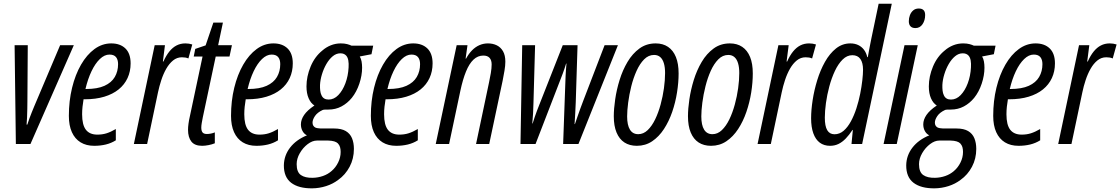

<svg xmlns="http://www.w3.org/2000/svg" viewBox="-20 -780 6068 1040"><path d="M65.9 0 59.1 -535.2H130.4L128.4 -230.5Q128.4 -214.4 127.9 -190.4Q127.4 -166.5 126.5 -143.1Q125.5 -119.6 124 -105H127.9Q133.8 -123 139.6 -139.2Q145.5 -155.3 151.9 -171.1Q158.2 -187 165 -203.1L305.7 -535.2H379.9L145 0Z M490.2 9.8Q447.3 9.8 416.5 -9Q385.7 -27.8 369.4 -64Q353 -100.1 353 -152.3Q353 -233.4 370.4 -304.4Q387.7 -375.5 418.9 -429.7Q450.2 -483.9 491.9 -514.4Q533.7 -544.9 582.5 -544.9Q630.9 -544.9 659.2 -517.6Q687.5 -490.2 687.5 -436.5Q687.5 -393.1 670.9 -357.2Q654.3 -321.3 622.6 -295.7Q590.8 -270 544.7 -256.1Q498.5 -242.2 439.5 -242.2H432.6Q429.2 -222.7 427 -202.1Q424.8 -181.6 424.8 -161.1Q424.8 -103.5 445.3 -77.1Q465.8 -50.8 507.3 -50.8Q534.2 -50.8 556.9 -57.9Q579.6 -64.9 607.4 -81.1V-20Q582.5 -4.4 553.2 2.7Q523.9 9.8 490.2 9.8ZM442.9 -297.9H446.3Q507.8 -297.9 545.9 -315.2Q584 -332.5 601.8 -363Q619.6 -393.6 619.6 -432.6Q619.6 -457 608.4 -470.7Q597.2 -484.4 572.8 -484.4Q545.9 -484.4 520.8 -460.2Q495.6 -436 475.6 -394Q455.6 -352.1 442.9 -297.9Z M705.1 0 817.9 -535.2H873.5L862.3 -446.8H865.2Q879.9 -479.5 897.5 -501.2Q915 -522.9 936.5 -533.9Q958 -544.9 984.4 -544.9Q994.1 -544.9 1003.2 -543.5Q1012.2 -542 1021.5 -539.1L1000.5 -463.4Q992.7 -466.8 984.1 -468.3Q975.6 -469.7 965.3 -469.7Q938.5 -469.7 917.5 -452.6Q896.5 -435.5 880.6 -407.7Q864.7 -379.9 853.8 -346.4Q842.8 -313 835.9 -280.3L776.9 0Z M1074.7 9.8Q1034.7 9.8 1016.6 -13.2Q998.5 -36.1 998.5 -77.1Q998.5 -91.3 1001 -109.9Q1003.4 -128.4 1008.3 -149.4L1077.1 -473.6H1029.3L1037.6 -515.1L1093.8 -534.2L1135.7 -657.7H1187.5L1161.6 -535.2H1236.3L1223.1 -473.6H1148.4L1078.6 -145Q1075.2 -128.4 1072.8 -113.8Q1070.3 -99.1 1070.3 -88.9Q1070.3 -71.3 1077.1 -62.7Q1084 -54.2 1100.6 -54.2Q1110.4 -54.2 1122.1 -56.4Q1133.8 -58.6 1143.6 -63V-3.9Q1128.4 2.4 1109.4 6.1Q1090.3 9.8 1074.7 9.8Z M1368.7 9.8Q1325.7 9.8 1294.9 -9Q1264.2 -27.8 1247.8 -64Q1231.4 -100.1 1231.4 -152.3Q1231.4 -233.4 1248.8 -304.4Q1266.1 -375.5 1297.4 -429.7Q1328.6 -483.9 1370.4 -514.4Q1412.1 -544.9 1460.9 -544.9Q1509.3 -544.9 1537.6 -517.6Q1565.9 -490.2 1565.9 -436.5Q1565.9 -393.1 1549.3 -357.2Q1532.7 -321.3 1501 -295.7Q1469.2 -270 1423.1 -256.1Q1377 -242.2 1317.9 -242.2H1311Q1307.6 -222.7 1305.4 -202.1Q1303.2 -181.6 1303.2 -161.1Q1303.2 -103.5 1323.7 -77.1Q1344.2 -50.8 1385.7 -50.8Q1412.6 -50.8 1435.3 -57.9Q1458 -64.9 1485.8 -81.1V-20Q1460.9 -4.4 1431.6 2.7Q1402.3 9.8 1368.7 9.8ZM1321.3 -297.9H1324.7Q1386.2 -297.9 1424.3 -315.2Q1462.4 -332.5 1480.2 -363Q1498 -393.6 1498 -432.6Q1498 -457 1486.8 -470.7Q1475.6 -484.4 1451.2 -484.4Q1424.3 -484.4 1399.2 -460.2Q1374 -436 1354 -394Q1334 -352.1 1321.3 -297.9Z M1670.9 240.2Q1597.2 240.7 1557.1 210Q1517.1 179.2 1517.6 115.2Q1518.6 62 1551.3 19.5Q1584 -22.9 1642.6 -46.9Q1627.4 -54.2 1618.7 -70.3Q1609.9 -86.4 1609.9 -106.4Q1609.9 -131.8 1627.4 -157.5Q1645 -183.1 1683.1 -208.5Q1663.6 -220.7 1651.9 -247.3Q1640.1 -273.9 1640.1 -312Q1640.1 -365.7 1662.6 -419.7Q1685.1 -473.6 1726.6 -506.8Q1746.6 -524.4 1772.2 -534.7Q1797.9 -544.9 1825.7 -544.9Q1846.2 -544.9 1860.6 -541Q1875 -537.1 1883.8 -532.7H2001.5L1992.2 -486.3L1928.7 -474.1Q1935.5 -462.9 1938.5 -447.3Q1941.4 -431.6 1941.4 -413.1Q1941.4 -371.6 1926.5 -326.9Q1911.6 -282.2 1885.7 -250Q1861.8 -220.7 1829.8 -203.6Q1797.9 -186.5 1758.8 -186.5Q1749 -186.5 1740.2 -186.3Q1731.4 -186 1727.5 -184.1Q1699.2 -170.9 1686 -151.4Q1672.9 -131.8 1672.9 -115.7Q1672.9 -97.7 1687.5 -89.4Q1692.9 -86.9 1700.4 -85.7Q1708 -84.5 1717.3 -84H1790Q1829.6 -84 1853 -70.1Q1876.5 -56.2 1886.7 -31.2Q1897 -6.3 1897 26.4Q1897 79.6 1873.8 123.3Q1850.6 167 1812 194.3Q1783.2 216.3 1746.6 228Q1710 239.7 1670.9 240.2ZM1673.8 183.1Q1702.6 182.6 1729.2 173.3Q1755.9 164.1 1776.4 146Q1797.9 127.9 1811.5 100.3Q1825.2 72.8 1825.2 43Q1825.2 28.8 1822 17.3Q1818.8 5.9 1810.1 -3.4Q1803.2 -10.3 1790.3 -14.2Q1777.3 -18.1 1758.3 -18.6H1696.3Q1671.9 -18.6 1646.5 0.7Q1621.1 20 1604 49.6Q1586.9 79.1 1586.9 109.4Q1586.9 152.3 1609.9 168.2Q1632.8 184.1 1673.8 183.1ZM1759.8 -240.7Q1789.1 -240.7 1812.5 -264.9Q1835.9 -289.1 1850.8 -328.6Q1865.7 -368.2 1868.2 -414.6Q1869.6 -436 1866.7 -452.6Q1863.8 -469.2 1855 -479Q1849.6 -484.9 1842 -488Q1834.5 -491.2 1823.7 -491.2Q1801.3 -491.2 1782 -475.1Q1762.7 -459 1747.8 -433.1Q1732.9 -407.2 1723.9 -377.4Q1714.8 -347.7 1713.4 -319.8Q1712.9 -303.2 1714.6 -288.8Q1716.3 -274.4 1721.2 -264.6Q1731.4 -240.7 1759.8 -240.7Z M2126 9.8Q2083 9.8 2052.2 -9Q2021.5 -27.8 2005.1 -64Q1988.8 -100.1 1988.8 -152.3Q1988.8 -233.4 2006.1 -304.4Q2023.4 -375.5 2054.7 -429.7Q2085.9 -483.9 2127.7 -514.4Q2169.4 -544.9 2218.3 -544.9Q2266.6 -544.9 2294.9 -517.6Q2323.2 -490.2 2323.2 -436.5Q2323.2 -393.1 2306.6 -357.2Q2290 -321.3 2258.3 -295.7Q2226.6 -270 2180.4 -256.1Q2134.3 -242.2 2075.2 -242.2H2068.4Q2064.9 -222.7 2062.7 -202.1Q2060.5 -181.6 2060.5 -161.1Q2060.5 -103.5 2081.1 -77.1Q2101.6 -50.8 2143.1 -50.8Q2169.9 -50.8 2192.6 -57.9Q2215.3 -64.9 2243.2 -81.1V-20Q2218.3 -4.4 2189 2.7Q2159.7 9.8 2126 9.8ZM2078.6 -297.9H2082Q2143.6 -297.9 2181.6 -315.2Q2219.7 -332.5 2237.5 -363Q2255.4 -393.6 2255.4 -432.6Q2255.4 -457 2244.1 -470.7Q2232.9 -484.4 2208.5 -484.4Q2181.6 -484.4 2156.5 -460.2Q2131.3 -436 2111.3 -394Q2091.3 -352.1 2078.6 -297.9Z M2340.3 0 2453.6 -535.2H2512.2L2502 -462.4H2504.4Q2519 -489.3 2537.1 -507.6Q2555.2 -525.9 2576.9 -535.4Q2598.6 -544.9 2623 -544.9Q2649.9 -544.9 2671.1 -534.4Q2692.4 -523.9 2704.8 -502.2Q2717.3 -480.5 2717.3 -445.8Q2717.3 -424.8 2712.6 -397Q2708 -369.1 2702.6 -342.8L2629.9 0H2558.6L2628.9 -333.5Q2634.3 -358.4 2638.7 -384.5Q2643.1 -410.6 2643.1 -431.2Q2643.1 -454.1 2631.8 -466.6Q2620.6 -479 2598.1 -479Q2567.9 -479 2544.7 -457Q2521.5 -435.1 2504.2 -392.6Q2486.8 -350.1 2473.6 -288.1L2412.6 0Z M2799.3 0 2808.6 -535.2H2878.4L2869.6 -222.2Q2869.1 -192.4 2867.4 -164.6Q2865.7 -136.7 2863.3 -111.3H2865.2Q2870.1 -127.4 2876.2 -145.5Q2882.3 -163.6 2888.9 -180.9Q2895.5 -198.2 2901.4 -212.9L3028.3 -535.2H3108.4L3098.6 -224.6Q3098.1 -198.2 3095.9 -167.5Q3093.8 -136.7 3092.3 -107.9H3094.2Q3101.6 -129.4 3108.6 -149.9Q3115.7 -170.4 3123.3 -191.4Q3130.9 -212.4 3139.2 -233.9L3254.9 -535.2H3327.1L3113.3 0H3030.3L3042.5 -338.4Q3043 -354 3043.7 -370.1Q3044.4 -386.2 3045.7 -402.8Q3046.9 -419.4 3048.3 -435.5H3046.4Q3042.5 -421.9 3037.8 -408.7Q3033.2 -395.5 3028.6 -382.6Q3023.9 -369.6 3018.6 -356.4L2880.9 0Z M3429.7 9.8Q3390.1 9.8 3362.3 -8.3Q3334.5 -26.4 3319.6 -62.3Q3304.7 -98.1 3304.7 -150.4Q3304.7 -190.4 3312.3 -242.2Q3319.8 -293.9 3336.2 -346.9Q3352.5 -399.9 3379.2 -444.8Q3405.8 -489.7 3443.6 -517.3Q3481.4 -544.9 3531.7 -544.9Q3570.8 -544.9 3598.6 -526.1Q3626.5 -507.3 3641.1 -471.2Q3655.8 -435.1 3655.8 -382.3Q3655.8 -333.5 3647.2 -279.3Q3638.7 -225.1 3621.1 -173.8Q3603.5 -122.6 3576.4 -81.1Q3549.3 -39.6 3512.7 -14.9Q3476.1 9.8 3429.7 9.8ZM3437 -53.2Q3465.3 -53.2 3488.3 -75.2Q3511.2 -97.2 3528.8 -133.5Q3546.4 -169.9 3558.3 -213.9Q3570.3 -257.8 3576.4 -302.2Q3582.5 -346.7 3582.5 -384.3Q3582.5 -415.5 3575.9 -437.5Q3569.3 -459.5 3556.2 -470.9Q3543 -482.4 3522.9 -482.4Q3492.7 -482.4 3469 -458.5Q3445.3 -434.6 3428 -396Q3410.6 -357.4 3399.4 -312.5Q3388.2 -267.6 3382.6 -224.4Q3377 -181.2 3377 -149.4Q3377 -102.5 3392.1 -77.9Q3407.2 -53.2 3437 -53.2Z M3831.5 9.8Q3792 9.8 3764.2 -8.3Q3736.3 -26.4 3721.4 -62.3Q3706.5 -98.1 3706.5 -150.4Q3706.5 -190.4 3714.1 -242.2Q3721.7 -293.9 3738 -346.9Q3754.4 -399.9 3781 -444.8Q3807.6 -489.7 3845.5 -517.3Q3883.3 -544.9 3933.6 -544.9Q3972.7 -544.9 4000.5 -526.1Q4028.3 -507.3 4043 -471.2Q4057.6 -435.1 4057.6 -382.3Q4057.6 -333.5 4049.1 -279.3Q4040.5 -225.1 4022.9 -173.8Q4005.4 -122.6 3978.3 -81.1Q3951.2 -39.6 3914.6 -14.9Q3877.9 9.8 3831.5 9.8ZM3838.9 -53.2Q3867.2 -53.2 3890.1 -75.2Q3913.1 -97.2 3930.7 -133.5Q3948.2 -169.9 3960.2 -213.9Q3972.2 -257.8 3978.3 -302.2Q3984.4 -346.7 3984.4 -384.3Q3984.4 -415.5 3977.8 -437.5Q3971.2 -459.5 3958 -470.9Q3944.8 -482.4 3924.8 -482.4Q3894.5 -482.4 3870.8 -458.5Q3847.2 -434.6 3829.8 -396Q3812.5 -357.4 3801.3 -312.5Q3790 -267.6 3784.4 -224.4Q3778.8 -181.2 3778.8 -149.4Q3778.8 -102.5 3793.9 -77.9Q3809.1 -53.2 3838.9 -53.2Z M4083.5 0 4196.3 -535.2H4252L4240.7 -446.8H4243.7Q4258.3 -479.5 4275.9 -501.2Q4293.5 -522.9 4314.9 -533.9Q4336.4 -544.9 4362.8 -544.9Q4372.6 -544.9 4381.6 -543.5Q4390.6 -542 4399.9 -539.1L4378.9 -463.4Q4371.1 -466.8 4362.5 -468.3Q4354 -469.7 4343.8 -469.7Q4316.9 -469.7 4295.9 -452.6Q4274.9 -435.5 4259 -407.7Q4243.2 -379.9 4232.2 -346.4Q4221.2 -313 4214.4 -280.3L4155.3 0Z M4476.1 9.8Q4443.4 9.8 4420.4 -7.3Q4397.5 -24.4 4385.5 -57.9Q4373.5 -91.3 4373.5 -139.2Q4373.5 -183.6 4381.8 -237.5Q4390.1 -291.5 4406.7 -345.7Q4423.3 -399.9 4448.7 -445.1Q4474.1 -490.2 4508.5 -517.6Q4543 -544.9 4585.9 -544.9Q4609.9 -544.9 4628.4 -536.1Q4647 -527.3 4659.7 -510.7Q4672.4 -494.1 4677.7 -470.7H4680.7Q4683.6 -487.8 4686.8 -504.6Q4689.9 -521.5 4693.1 -537.6Q4696.3 -553.7 4699.2 -568.4L4739.3 -759.8H4810.5L4649.9 0H4592.3L4599.6 -76.2H4597.7Q4579.6 -48.8 4561 -29.5Q4542.5 -10.3 4521.7 -0.2Q4501 9.8 4476.1 9.8ZM4500 -52.7Q4527.8 -52.7 4549.8 -71.8Q4571.8 -90.8 4589.1 -122.8Q4606.4 -154.8 4618.9 -193.4Q4631.3 -231.9 4639.2 -271.2Q4647 -310.5 4650.9 -345Q4654.8 -379.4 4654.8 -401.9Q4654.8 -439.9 4640.4 -460.4Q4626 -481 4596.7 -481Q4567.9 -481 4544.2 -457.5Q4520.5 -434.1 4502.4 -395.8Q4484.4 -357.4 4472.2 -312Q4460 -266.6 4453.9 -222.2Q4447.8 -177.7 4447.8 -142.6Q4447.8 -96.7 4460.9 -74.7Q4474.1 -52.7 4500 -52.7Z M4766.1 0 4879.4 -535.2H4951.2L4837.4 0ZM4938.5 -627.9Q4920.9 -627.9 4911.9 -637.5Q4902.8 -647 4902.8 -665Q4902.8 -682.1 4908.7 -697.8Q4914.6 -713.4 4926.5 -723.6Q4938.5 -733.9 4956.5 -733.9Q4973.6 -733.9 4982.4 -725.3Q4991.2 -716.8 4991.2 -698.7Q4991.2 -669.9 4977.1 -648.9Q4962.9 -627.9 4938.5 -627.9Z M5042 240.2Q4968.3 240.7 4928.2 210Q4888.2 179.2 4888.7 115.2Q4889.6 62 4922.4 19.5Q4955.1 -22.9 5013.7 -46.9Q4998.5 -54.2 4989.7 -70.3Q4981 -86.4 4981 -106.4Q4981 -131.8 4998.5 -157.5Q5016.1 -183.1 5054.2 -208.5Q5034.7 -220.7 5022.9 -247.3Q5011.2 -273.9 5011.2 -312Q5011.2 -365.7 5033.7 -419.7Q5056.2 -473.6 5097.7 -506.8Q5117.7 -524.4 5143.3 -534.7Q5168.9 -544.9 5196.8 -544.9Q5217.3 -544.9 5231.7 -541Q5246.1 -537.1 5254.9 -532.7H5372.6L5363.3 -486.3L5299.8 -474.1Q5306.6 -462.9 5309.6 -447.3Q5312.5 -431.6 5312.5 -413.1Q5312.5 -371.6 5297.6 -326.9Q5282.7 -282.2 5256.8 -250Q5232.9 -220.7 5200.9 -203.6Q5168.9 -186.5 5129.9 -186.5Q5120.1 -186.5 5111.3 -186.3Q5102.5 -186 5098.6 -184.1Q5070.3 -170.9 5057.1 -151.4Q5043.9 -131.8 5043.9 -115.7Q5043.9 -97.7 5058.6 -89.4Q5064 -86.9 5071.5 -85.7Q5079.1 -84.5 5088.4 -84H5161.1Q5200.7 -84 5224.1 -70.1Q5247.6 -56.2 5257.8 -31.2Q5268.1 -6.3 5268.1 26.4Q5268.1 79.6 5244.9 123.3Q5221.7 167 5183.1 194.3Q5154.3 216.3 5117.7 228Q5081.1 239.7 5042 240.2ZM5044.9 183.1Q5073.7 182.6 5100.3 173.3Q5127 164.1 5147.5 146Q5168.9 127.9 5182.6 100.3Q5196.3 72.8 5196.3 43Q5196.3 28.8 5193.1 17.3Q5189.9 5.9 5181.2 -3.4Q5174.3 -10.3 5161.4 -14.2Q5148.4 -18.1 5129.4 -18.6H5067.4Q5043 -18.6 5017.6 0.7Q4992.2 20 4975.1 49.6Q4958 79.1 4958 109.4Q4958 152.3 4981 168.2Q5003.9 184.1 5044.9 183.1ZM5130.9 -240.7Q5160.2 -240.7 5183.6 -264.9Q5207 -289.1 5221.9 -328.6Q5236.8 -368.2 5239.3 -414.6Q5240.7 -436 5237.8 -452.6Q5234.9 -469.2 5226.1 -479Q5220.7 -484.9 5213.1 -488Q5205.6 -491.2 5194.8 -491.2Q5172.4 -491.2 5153.1 -475.1Q5133.8 -459 5118.9 -433.1Q5104 -407.2 5095 -377.4Q5085.9 -347.7 5084.5 -319.8Q5084 -303.2 5085.7 -288.8Q5087.4 -274.4 5092.3 -264.6Q5102.5 -240.7 5130.9 -240.7Z M5497.1 9.8Q5454.1 9.8 5423.3 -9Q5392.6 -27.8 5376.2 -64Q5359.9 -100.1 5359.9 -152.3Q5359.9 -233.4 5377.2 -304.4Q5394.5 -375.5 5425.8 -429.7Q5457 -483.9 5498.8 -514.4Q5540.5 -544.9 5589.4 -544.9Q5637.7 -544.9 5666 -517.6Q5694.3 -490.2 5694.3 -436.5Q5694.3 -393.1 5677.7 -357.2Q5661.1 -321.3 5629.4 -295.7Q5597.7 -270 5551.5 -256.1Q5505.4 -242.2 5446.3 -242.2H5439.5Q5436 -222.7 5433.8 -202.1Q5431.6 -181.6 5431.6 -161.1Q5431.6 -103.5 5452.1 -77.1Q5472.7 -50.8 5514.2 -50.8Q5541 -50.8 5563.7 -57.9Q5586.4 -64.9 5614.3 -81.1V-20Q5589.4 -4.4 5560.1 2.7Q5530.8 9.8 5497.1 9.8ZM5449.7 -297.9H5453.1Q5514.6 -297.9 5552.7 -315.2Q5590.8 -332.5 5608.6 -363Q5626.5 -393.6 5626.5 -432.6Q5626.5 -457 5615.2 -470.7Q5604 -484.4 5579.6 -484.4Q5552.7 -484.4 5527.6 -460.2Q5502.4 -436 5482.4 -394Q5462.4 -352.1 5449.7 -297.9Z M5711.9 0 5824.7 -535.2H5880.4L5869.1 -446.8H5872.1Q5886.7 -479.5 5904.3 -501.2Q5921.9 -522.9 5943.4 -533.9Q5964.8 -544.9 5991.2 -544.9Q6001 -544.9 6010 -543.5Q6019 -542 6028.3 -539.1L6007.3 -463.4Q5999.5 -466.8 5991 -468.3Q5982.4 -469.7 5972.2 -469.7Q5945.3 -469.7 5924.3 -452.6Q5903.3 -435.5 5887.5 -407.7Q5871.6 -379.9 5860.6 -346.4Q5849.6 -313 5842.8 -280.3L5783.7 0Z"/></svg>

Font: Open Sans Condensed
Style: Italic
Weight: 400
Width: 3
Italic angle: -12°
Designer: Monotype Design Team
Foundry: Monotype Imaging Inc.
Version: Version 3.000